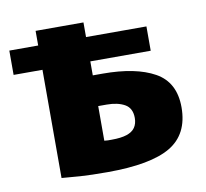

<svg xmlns="http://www.w3.org/2000/svg" viewBox="-65 -590 712 665"><g transform="rotate(-10 290.5 -257.5)"><path d="M261.7 5.2Q203.2 5.2 166.2 2.7Q129.3 0.2 101 -2.5V-520H269.3V-333.8H304Q420.3 -333.8 486.6 -296.8Q552.8 -259.8 552.8 -171.7Q552.8 -77.2 483.5 -36Q414.2 5.2 261.7 5.2ZM295.3 -103Q328.3 -103 348.2 -109.6Q368.2 -116.2 377.6 -129.7Q387 -143.3 387 -163.5Q387 -198 362.4 -211.9Q337.7 -225.8 298.8 -225.8H269.3V-104Q275.7 -103 282.1 -103Q288.5 -103 295.3 -103ZM-0.5 -383V-468.5H481.7V-383Z"/></g></svg>

Font: Murecho Thin
Style: Regular
Weight: 100
Designer: Neil Summerour
Foundry: Positype
Version: Version 1.010